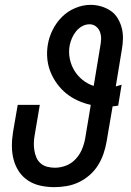

<svg xmlns="http://www.w3.org/2000/svg" viewBox="-20 -763 540 791"><path d="M204 8Q175 8 147 2Q119 -4 96 -19Q73 -34 58 -56.5Q43 -79 36 -106Q29 -133 29 -162Q29 -191 34 -221L53 -331H144L123 -207Q120 -191 119.5 -175Q119 -159 121.5 -143.5Q124 -128 130 -114Q136 -100 147.5 -90Q159 -80 174.5 -76Q190 -72 206 -72Q229 -72 251.5 -80.5Q274 -89 291 -107Q308 -125 317.5 -147.5Q327 -170 331 -193L354 -331Q326 -337 300 -349Q274 -361 253 -378Q232 -395 215.5 -417.5Q199 -440 188.5 -465.5Q178 -491 175 -520Q172 -549 177 -579Q182 -610 197 -640Q212 -670 235.5 -693.5Q259 -717 290.5 -730Q322 -743 353 -743Q376 -743 397.5 -736.5Q419 -730 436.5 -718Q454 -706 465 -687.5Q476 -669 481.5 -648Q487 -627 486.5 -604Q486 -581 482 -559L457 -407Q463 -409 469 -410.5Q475 -412 481 -414L467 -328Q461 -327 455.5 -326Q450 -325 444 -325L419 -179Q415 -155 406.5 -130Q398 -105 384 -82.5Q370 -60 349.5 -42Q329 -24 305 -12.5Q281 -1 255 3.5Q229 8 204 8ZM366 -409 393 -572Q396 -587 396.5 -602Q397 -617 392 -631Q387 -645 375.5 -654Q364 -663 349 -663Q333 -663 318.5 -655Q304 -647 293.5 -634Q283 -621 276.5 -606Q270 -591 267 -576Q262 -548 267.5 -521Q273 -494 286.5 -472Q300 -450 320.5 -433.5Q341 -417 366 -409Z"/></svg>

Font: Iosevka Curly Medium
Style: Italic
Weight: 500
Italic angle: -9°
Monospace: yes
Designer: Belleve Invis
Foundry: Belleve Invis
Version: Version 22.1.2; ttfautohint (v1.8.4)